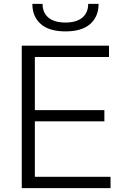

<svg xmlns="http://www.w3.org/2000/svg" viewBox="-20 -977 646 997"><path d="M320 -814Q235 -814 191.5 -852.5Q148 -891 148 -957H201Q201 -911 231.5 -885.5Q262 -860 320 -860Q377 -860 407.5 -885.5Q438 -911 438 -957H492Q492 -891 448.5 -852.5Q405 -814 320 -814ZM93 -740H546V-681H161V-405H522V-347H161V-59H554V0H93Z"/></svg>

Font: Encode Sans Normal
Style: Light
Weight: 300
Designer: Pablo Impallari, Andres Torresi
Foundry: Pablo Impallari, Andres Torresi
Version: Version 1.000; ttfautohint (v1.00) -l 8 -r 50 -G 200 -x 14 -